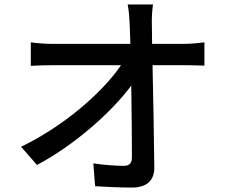

<svg xmlns="http://www.w3.org/2000/svg" viewBox="-20 -811 1040 866"><path d="M666 -613 665 -699C664 -729 666 -762 670 -791H556C562 -759 564 -726 565 -699C566 -675 567 -646 568 -613H219C187 -613 147 -616 119 -620V-514C152 -516 186 -517 221 -517H526C446 -399 274 -245 75 -149L147 -67C317 -157 486 -308 572 -425C574 -304 575 -178 575 -103C575 -76 565 -63 538 -63C503 -63 447 -67 401 -74L409 29C462 32 520 35 575 35C642 35 676 3 676 -55C675 -184 671 -369 668 -517H814C839 -517 875 -516 902 -515V-620C881 -617 838 -613 809 -613Z"/></svg>

Font: Genne Gothic Medium
Style: Regular
Weight: 500
Designer: Ryoko NISHIZUKA (kana & ideographs); Paul D. Hunt (Latin, Greek & Cyrillic); Wenlong ZHANG (bopomofo); Sandoll Communica
Foundry: Adobe Systems Incorporated
Version: Version 1.004;PS 1.004;hotconv 16.6.51;makeotf.lib2.5.65220